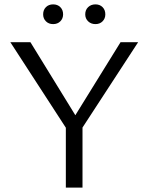

<svg xmlns="http://www.w3.org/2000/svg" viewBox="-20 -849 672 869"><path d="M293 -247.8 26.8 -658H117.7L342.5 -292.5ZM278 0V-292.7H353.4V0ZM340 -251.1 299.3 -292.5 525.6 -658H605.2ZM220.5 -739.9Q200.5 -739.9 187.9 -752.5Q175.3 -765.1 175.3 -784Q175.3 -804.2 187.9 -816.7Q200.5 -829.2 220.5 -829.2Q240.5 -829.2 253 -816.7Q265.6 -804.2 265.6 -784Q265.6 -765.1 253 -752.5Q240.5 -739.9 220.5 -739.9ZM412.1 -739.9Q392 -739.9 378.9 -752.5Q365.8 -765.1 365.8 -784Q365.8 -804.2 378.9 -816.7Q392 -829.2 412.1 -829.2Q431.7 -829.2 444.2 -816.7Q456.7 -804.2 456.7 -784Q456.7 -765.1 444.2 -752.5Q431.7 -739.9 412.1 -739.9Z"/></svg>

Font: Ysabeau
Style: Bold
Weight: 700
Designer: Christian Thalmann (Catharsis Fonts)
Version: Version 2.000;gftools[0.9.27.dev2+g8671c4b]